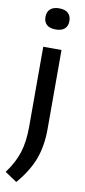

<svg xmlns="http://www.w3.org/2000/svg" viewBox="-125 -811 478 1082"><g transform="rotate(10 114.5 -270.0)"><path d="M-15.5 187Q31 124.5 50.8 61.8Q70.5 -1 70.5 -86V-544H175V-91Q175 5.5 146.8 81Q118.5 156.5 53 233ZM53.5 -712Q53.5 -741 71 -757Q88.5 -773 122 -773Q155.5 -773 173 -757Q190.5 -741 190.5 -712Q190.5 -683 173 -667.5Q155.5 -652 122 -652Q88.5 -652 71 -667.5Q53.5 -683 53.5 -712Z"/></g></svg>

Font: Encode Sans Medium
Style: Regular
Weight: 500
Designer: Multiple Designers
Foundry: Impallari Type
Version: Version 2.000